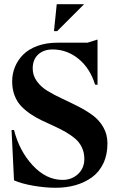

<svg xmlns="http://www.w3.org/2000/svg" viewBox="-20 -889 573 917"><path d="M252.9 -740.2H237.8L251 -869.1H381.8ZM35.2 -268.1H46.9Q72.8 -167 137 -98.4Q201.2 -29.8 278.8 -29.8Q322.8 -29.8 352.8 -57.9Q382.8 -85.9 382.8 -129.9Q382.8 -160.2 371.1 -184.8Q359.4 -209.5 339.4 -226.6Q319.3 -243.7 293.5 -258.5Q267.6 -273.4 239 -286.4Q210.4 -299.3 181.9 -312.7Q153.3 -326.2 127.4 -343.5Q101.6 -360.8 81.5 -381.6Q61.5 -402.3 49.8 -432.6Q38.1 -462.9 38.1 -500Q38.1 -536.6 51.5 -569.3Q64.9 -602.1 90.8 -628.2Q116.7 -654.3 158.9 -669.7Q201.2 -685.1 254.9 -685.1H397.9L445.8 -700.2V-483.9L434.1 -484.9Q409.7 -563.5 354.7 -608.2Q299.8 -652.8 231 -652.8Q188.5 -652.8 162.4 -628.7Q136.2 -604.5 136.2 -562Q136.2 -528.3 156 -501Q175.8 -473.6 207.3 -454.6Q238.8 -435.5 276.6 -418Q314.5 -400.4 352.5 -381.1Q390.6 -361.8 422.1 -338.9Q453.6 -315.9 473.4 -281.5Q493.2 -247.1 493.2 -204.1Q493.2 -149.9 473.4 -108.4Q453.6 -66.9 418.9 -42Q384.3 -17.1 340.6 -4.6Q296.9 7.8 246.1 7.8Q195.8 7.8 139.2 -2Q82.5 -11.7 46.9 -27.8Z"/></svg>

Font: Bluu Next
Style: Bold
Weight: 700
Designer: Jean-Baptiste Morizot, Igor Stepanchenko (Cyrillic)
Foundry: Igor Stepanchenko
Version: Version 1.005